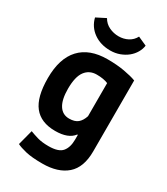

<svg xmlns="http://www.w3.org/2000/svg" viewBox="-224 -819 985 1130"><g transform="rotate(30 268.0 -254.0)"><path d="M33 0ZM480 0Q480 109 421 160.5Q362 212 256 212Q184 212 142.5 202Q101 192 80 181L107 78Q130 87 160.5 96Q191 105 236 105Q304 105 328.5 75.5Q353 46 353 -7V-39H349Q314 8 225 8Q128 8 80.5 -52Q33 -112 33 -240Q33 -374 97 -443Q161 -512 283 -512Q347 -512 397.5 -503Q448 -494 480 -482ZM260 -96Q298 -96 318.5 -113Q339 -130 350 -164V-389Q319 -402 273 -402Q223 -402 195 -364.5Q167 -327 167 -245Q167 -172 191 -134Q215 -96 260 -96ZM158 -720Q175 -690 205.5 -675.5Q236 -661 270 -661Q304 -661 332.5 -676Q361 -691 376 -720L436 -693Q433 -669 419.5 -645.5Q406 -622 384 -604Q362 -586 332.5 -575Q303 -564 269 -564Q203 -564 156 -597.5Q109 -631 95 -688Z"/></g></svg>

Font: PT Sans
Style: Bold
Weight: 700
Version: Version 2.003W OFL; ttfautohint (v1.6)